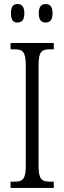

<svg xmlns="http://www.w3.org/2000/svg" viewBox="-20 -926 317 946"><path d="M205 -815C225 -815 239 -826 239 -860C239 -895 225 -906 205 -906C185 -906 171 -895 171 -860C171 -826 185 -815 205 -815ZM66 -815C86 -815 100 -826 100 -860C100 -895 86 -906 66 -906C46 -906 34 -895 34 -860C34 -826 46 -815 66 -815ZM32 0H245V-31H226C185 -31 170 -43 170 -110V-604C170 -672 185 -683 226 -683H245V-714H32V-683H51C91 -683 107 -672 107 -604V-109C107 -42 91 -31 51 -31H32Z"/></svg>

Font: Noto Serif Myanmar ExtraCondensed Light
Style: Regular
Weight: 300
Width: 2
Designer: Ben Mitchell and the Monotype Design Team
Foundry: Monotype Imaging Inc.
Version: Version 2.106